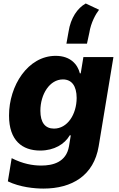

<svg xmlns="http://www.w3.org/2000/svg" viewBox="-20 -874 683 1105"><path d="M362.2 -622.5H480.5L494 -685C503.2 -744.7 531.6 -794 550.1 -817.8L473.4 -854C425.4 -827.1 386.7 -770.6 374.6 -691.8ZM229.8 211.3C395.2 211.3 519.9 135.7 547.9 -32.3L632.8 -545.5H459.9L444.6 -452.1H439.6C427.2 -502.1 386.7 -552.6 300.4 -552.6C140.3 -552.6 31.6 -380.3 32 -209.2C31.6 -64.6 109 -7.5 211.3 -7.5C291.9 -7.5 352.3 -44.7 381.4 -95.2H387.4L377.1 -32.7C361.5 60.4 283 78.8 217.7 78.8C167.6 78.8 111.5 68.9 47.2 36.2L25.2 169.7C94.8 203.5 179 211.3 229.8 211.3ZM290.8 -133.9C240.1 -133.9 212.4 -168.3 212.4 -236.5C212.4 -331.7 266 -416.9 342 -416.9C392.4 -416.9 420.8 -380 421.2 -310.4C420.8 -215.9 368.3 -133.9 290.8 -133.9Z"/></svg>

Font: TID UI Extra Bold
Style: Italic
Weight: 800
Italic angle: -9.39999°
Designer: The TID Project Authors
Foundry: Bakken & Bæck
Version: Version 1.001;hotconv 1.0.109;makeotfexe 2.5.65596